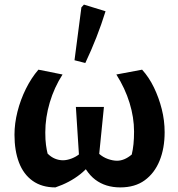

<svg xmlns="http://www.w3.org/2000/svg" viewBox="-20 -804 773 835"><path d="M503 11Q439 11 394.5 -22.5Q350 -56 323 -131L410 -136Q428 -120 449.5 -112.5Q471 -105 489 -105Q521 -105 553 -132Q558 -153 560.5 -177Q563 -201 563 -232Q563 -293 543.5 -356.5Q524 -420 486 -480L598 -501Q628 -468 649.5 -423.5Q671 -379 683.5 -329.5Q696 -280 696 -229Q696 -159 674 -105Q652 -51 609.5 -20Q567 11 503 11ZM221 11Q162 11 122 -17.5Q82 -46 62.5 -97.5Q43 -149 43 -218Q43 -267 56 -318.5Q69 -370 92.5 -417.5Q116 -465 147 -501L252 -480Q216 -424 196.5 -358.5Q177 -293 177 -228Q177 -195 180 -173.5Q183 -152 187 -136Q202 -121 219 -114Q236 -107 254 -107Q271 -107 291 -114.5Q311 -122 328 -136L401 -133Q374 -82 328.5 -46Q283 -10 221 11ZM408 -100 325 -105 310 -339H432ZM351 -530 304 -542 334 -772 345 -784 439 -755Q421 -697 399 -641Q377 -585 351 -530Z"/></svg>

Font: Piazzolla 24pt
Style: Bold
Weight: 700
Designer: Juan Pablo del Peral
Foundry: Huerta Tipografica
Version: Version 2.005